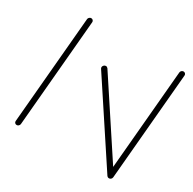

<svg xmlns="http://www.w3.org/2000/svg" viewBox="-122 -643 769 766"><g transform="rotate(30 263.0 -260.0)"><path d="M44.8 -0.4Q39.6 -0.4 36.5 -3.9Q33.3 -7.4 33.7 -12.2L77 -506.7Q77.4 -511.5 81.3 -515Q85.2 -518.5 90 -518.5Q94.8 -518.5 98.1 -515Q101.5 -511.5 101.1 -506.7L57.8 -12.2Q57 -7 53.3 -3.7Q49.6 -0.4 44.8 -0.4ZM222.6 -370.4Q223.3 -375.6 227.2 -379.1Q231.1 -382.6 235.9 -382.6Q241.1 -382.6 245.2 -377.8L481.1 -19.3L460.7 -4.8L224.4 -363.3Q222.6 -366.3 222.6 -370.4ZM470 -0.4Q464.8 -0.4 461.7 -3.9Q458.5 -7.4 458.9 -12.2L502.2 -506.7Q502.6 -511.5 506.5 -515Q510.4 -518.5 515.2 -518.5Q520 -518.5 523.3 -515Q526.7 -511.5 526.3 -506.7L483 -12.2Q482.2 -7 478.5 -3.7Q474.8 -0.4 470 -0.4Z"/></g></svg>

Font: 26F Galaxy Sans Thin
Style: Italic
Weight: 100
Italic angle: -4.99998°
Designer: C₂₉H₂₅N₃O₅
Version: Version 1.200